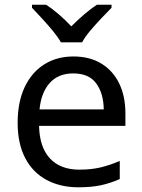

<svg xmlns="http://www.w3.org/2000/svg" viewBox="-20 -786 604 816"><path d="M292 -546Q361 -546 410.5 -516Q460 -486 486.5 -431.5Q513 -377 513 -304V-251H146Q148 -160 192.5 -112.5Q237 -65 317 -65Q368 -65 407.5 -74.5Q447 -84 489 -102V-25Q448 -7 408 1.5Q368 10 313 10Q237 10 178.5 -21Q120 -52 87.5 -113.5Q55 -175 55 -264Q55 -352 84.5 -415Q114 -478 167.5 -512Q221 -546 292 -546ZM291 -474Q228 -474 191.5 -433.5Q155 -393 148 -321H421Q420 -389 389 -431.5Q358 -474 291 -474ZM239 -606Q226 -629 204 -655.5Q182 -682 158 -708Q134 -734 116 -753V-766H176Q202 -749 230 -725Q258 -701 283 -674Q310 -701 338 -725Q366 -749 392 -766H454V-753Q435 -734 410.5 -708Q386 -682 363.5 -655.5Q341 -629 329 -606Z"/></svg>

Font: Noto Sans Marchen
Style: Regular
Weight: 400
Designer: Monotype Design Team
Foundry: Monotype Imaging Inc.
Version: Version 2.003; ttfautohint (v1.8.4.7-5d5b)